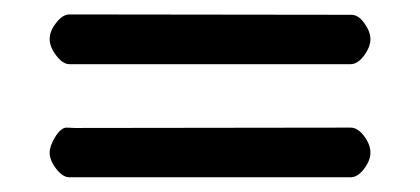

<svg xmlns="http://www.w3.org/2000/svg" viewBox="-20 -397 582 266"><path d="M48.8 -342.8Q48.8 -354 57.9 -365.5Q66.9 -377 76.2 -377L466.8 -376.5Q476.6 -376.5 484.9 -364.7Q493.2 -353 493.2 -342.8Q493.2 -332 484.4 -320.1Q475.6 -308.1 465.8 -308.1H76.2Q66.9 -308.1 57.9 -320.1Q48.8 -332 48.8 -342.8ZM48.8 -185.5Q48.8 -194.8 56.6 -207.5Q64.5 -220.2 72.3 -220.2L83.5 -219.7L465.8 -220.2Q475.6 -220.2 484.4 -208.5Q493.2 -196.8 493.2 -185.5Q493.2 -174.8 484.4 -163.1Q475.6 -151.4 465.8 -151.4H76.2Q66.9 -151.4 57.9 -163.1Q48.8 -174.8 48.8 -185.5Z"/></svg>

Font: Manjari
Style: Regular
Weight: 400
Designer: Santhosh Thottingal <santhosh.thottingal@gmail.com>
Foundry: SMC
Version: Version 2.000